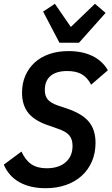

<svg xmlns="http://www.w3.org/2000/svg" viewBox="-28 -979 588 1011"><path d="M212 12Q131 12 74.5 -19.5Q18 -51 -8 -112L85 -181Q106 -135 137.5 -114Q169 -93 217 -93Q281 -93 317.5 -124.5Q354 -156 354 -211Q354 -246 336.5 -266.5Q319 -287 277 -301L232 -317Q157 -341 122.5 -382.5Q88 -424 88 -491Q88 -540 105.5 -580.5Q123 -621 155 -650Q187 -679 232 -694.5Q277 -710 333 -710Q405 -710 458 -684.5Q511 -659 540 -609L452 -533Q432 -571 402.5 -588Q373 -605 326 -605Q269 -605 238.5 -579.5Q208 -554 208 -505Q208 -473 224 -454.5Q240 -436 278 -423L323 -408Q404 -381 439.5 -338.5Q475 -296 475 -227Q475 -173 456 -129Q437 -85 402.5 -53.5Q368 -22 319.5 -5Q271 12 212 12ZM285 -754 199 -918 261 -959 345 -837 472 -959 528 -911 388 -754Z"/></svg>

Font: IBM Plex Sans Cond SmBld
Style: Italic
Weight: 600
Width: 3
Italic angle: -11°
Designer: Mike Abbink, Paul van der Laan, Pieter van Rosmalen
Foundry: Bold Monday
Version: Version 1.3